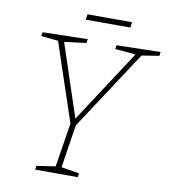

<svg xmlns="http://www.w3.org/2000/svg" viewBox="-89 -892 853 967"><g transform="rotate(10 337.5 -408.0)"><path d="M673 -673 584 -659 319 -255 285 -35 377 -20 374 0H156L159 -20L255 -34L291 -259L157 -659L69 -668L73 -688L303 -693L300 -673L188 -659L311 -288L553 -659L448 -668L451 -688L675 -693ZM280 -816H508L504 -788H276Z"/></g></svg>

Font: Bitter Pro ExtraLight
Style: Italic
Weight: 275
Italic angle: -9°
Designer: Sol Matas, and Bitter project Authors
Foundry: Sol Matas
Version: Version 1.010